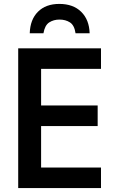

<svg xmlns="http://www.w3.org/2000/svg" viewBox="-20 -961 603 981"><path d="M73 0V-714H496V-609H190V-422H479V-317H190V-105H496V0ZM283 -941Q354 -941 395 -900.5Q436 -860 438 -791H366Q360 -832 337.5 -846.5Q315 -861 284 -861Q254 -861 231.5 -846.5Q209 -832 202 -791H132Q134 -861 174 -901Q214 -941 283 -941Z"/></svg>

Font: Noto Sans Mono SemiCondensed SemiBold
Style: Regular
Weight: 600
Width: 4
Designer: Monotype Design Team
Foundry: Monotype Imaging Inc.
Version: Version 2.014; ttfautohint (v1.8.4.7-5d5b)